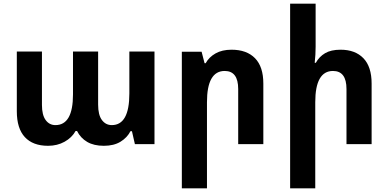

<svg xmlns="http://www.w3.org/2000/svg" viewBox="-20 -780 2102 1039"><path d="M240 9Q158 9 114.5 -38Q71 -85 71 -178V-501H207V-212Q207 -158 227 -130.5Q247 -103 280 -103Q375 -103 375 -269V-501H511V-214Q511 -158 531.5 -130.5Q552 -103 585 -103Q680 -103 680 -274V-501H816V0H710L694 -70H686Q668 -35 632 -13Q596 9 542 9Q488 9 452 -12Q416 -33 397 -71H389Q369 -35 329.5 -13Q290 9 240 9Z M964 239V-500H1071L1087 -438H1093Q1111 -471 1146.5 -491Q1182 -511 1233 -511Q1315 -511 1360 -465Q1405 -419 1405 -328V0H1269V-298Q1269 -396 1196 -396Q1100 -396 1100 -227V239Z M1688 -760V-527Q1688 -485 1683 -440H1689Q1707 -473 1739 -492Q1771 -511 1823 -511Q1902 -511 1946.5 -465Q1991 -419 1991 -328V0H1855V-298Q1855 -396 1782 -396Q1686 -396 1686 -227V239H1550V-760Z"/></svg>

Font: Noto Sans Armenian SemiCondensed
Style: Bold
Weight: 700
Width: 4
Designer: Monotype Design Team
Foundry: Monotype Imaging Inc.
Version: Version 2.008; ttfautohint (v1.8.4.7-5d5b)